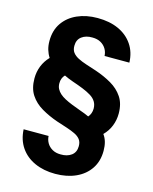

<svg xmlns="http://www.w3.org/2000/svg" viewBox="-136 -801 896 1122"><g transform="rotate(15 312.0 -240.0)"><path d="M308 232Q238 232 183.5 207.5Q129 183 97.5 137Q66 91 63 28H214Q215 51 226.5 70.5Q238 90 259 102Q280 114 309 114Q349 115 374.5 96Q400 77 400 40Q400 15 388 -0.5Q376 -16 354 -26.5Q332 -37 303 -46.5Q274 -56 240 -67Q188 -85 143.5 -111Q99 -137 73 -176.5Q47 -216 47 -276Q47 -316 61 -351Q75 -386 102 -414Q89 -434 82 -457.5Q75 -481 75 -510Q75 -574 106 -619Q137 -664 191 -688Q245 -712 313 -712Q386 -712 440 -687.5Q494 -663 525.5 -617Q557 -571 559 -508H409Q408 -531 396.5 -550.5Q385 -570 364 -582Q343 -594 313 -594Q274 -595 248.5 -576Q223 -557 223 -520Q223 -495 235 -479.5Q247 -464 268.5 -453Q290 -442 319 -432.5Q348 -423 382 -412Q435 -394 479 -368.5Q523 -343 549.5 -303.5Q576 -264 576 -204Q576 -165 562 -129.5Q548 -94 520 -66Q534 -47 540.5 -23.5Q547 0 547 29Q547 92 516.5 137.5Q486 183 432 207.5Q378 232 308 232ZM408 -142Q417 -152 422 -165.5Q427 -179 427 -194Q427 -218 416 -236Q405 -254 384 -267Q363 -280 333.5 -292Q304 -304 268 -316Q251 -322 238 -327.5Q225 -333 215 -338Q205 -328 200 -315Q195 -302 195 -286Q195 -267 202.5 -252.5Q210 -238 223.5 -226Q237 -214 256 -204Q275 -194 300 -184Q325 -174 353 -164Q368 -159 381.5 -153.5Q395 -148 408 -142Z"/></g></svg>

Font: DM Sans 12pt ExtraBold
Style: Regular
Weight: 800
Version: Version 4.004;gftools[0.9.30]